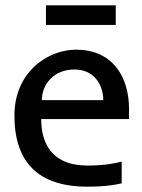

<svg xmlns="http://www.w3.org/2000/svg" viewBox="-20 -700 540 728"><path d="M311 7.8C377.4 7.8 416.5 1 441.4 -4.9V-87.4C416 -80.6 376.5 -72.3 311.5 -72.3C169.4 -72.3 136.2 -165.5 136.2 -248.5H469.2V-286.6C469.2 -415.5 401.4 -511.7 268.6 -511.7C160.6 -511.7 34.7 -426.3 34.7 -262.2C34.7 -85.4 124.5 7.8 311 7.8ZM262.2 -436.5C338.4 -436.5 371.6 -376.5 371.6 -320.3H138.7C138.7 -380.4 184.1 -436.5 262.2 -436.5ZM418.9 -679.7H154.3V-605.5H418.9Z"/></svg>

Font: Inder
Style: Regular
Weight: 400
Designer: Irina Smirnova
Foundry: Irina Smirnova
Version: Version 1.001